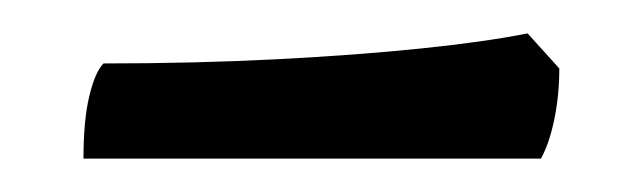

<svg xmlns="http://www.w3.org/2000/svg" viewBox="-20 -365 382 115"><path d="M30 -270Q30 -293 33.5 -307.5Q37 -322 42 -327Q97 -327 145.5 -329.5Q194 -332 232.5 -336Q271 -340 296 -345L315 -324Q315 -308 312 -293.5Q309 -279 304 -270Z"/></svg>

Font: Texturina Medium 12pt SemiBold
Style: Regular
Weight: 600
Version: Version 1.002